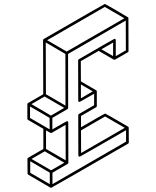

<svg xmlns="http://www.w3.org/2000/svg" viewBox="-20 -853 772 949"><path d="M232.9 75.2H231L230 74.7H229.5L119.6 10.3Q116.2 8.3 116.2 4.9L115.7 -68.4Q116.2 -71.3 119.1 -73.2L194.3 -116.7V-216.3L118.7 -260.3Q115.2 -262.2 115.2 -266.1V-338.9Q115.7 -342.3 118.7 -343.8L193.8 -387.2L192.9 -655.3Q193.4 -658.2 196.3 -660.2Q496.1 -833.5 498 -833.5Q500 -833.5 556.2 -800.8L612.3 -767.6L613.3 -767.1V-766.6H613.8L614.7 -764.2L615.2 -600.1Q615.2 -596.7 611.8 -594.7Q547.4 -557.1 545.9 -557.1Q544.9 -557.1 544.4 -557.6H543.5Q543.5 -558.1 543 -558.1H542.5L467.8 -601.6L379.4 -550.8L379.9 -450.7L456.1 -406.2H456.5L457.5 -404.3L458 -403.8V-402.8Q458.5 -402.8 458.5 -402.3V-329.1Q458.5 -325.2 455.6 -323.2L380.4 -279.8V-224.1Q497.6 -292 499.5 -292Q501.5 -292 612.8 -227.1L613.8 -226.1L614.7 -225.6V-225.1H615.2L616.2 -222.7L616.7 -148.9Q616.2 -145 613.3 -143.1Q235.4 75.2 232.9 75.2ZM380.9 -96.7 596.7 -221.2 499.5 -277.3 380.4 -208.5ZM379.9 -367.2 438.5 -401.4 379.9 -435.5ZM539.1 -575.7V-642.6L481 -609.4ZM309.6 -598.1 594.7 -762.7 498 -818.8 212.9 -654.3ZM303.7 -331.1 303.2 -586.4 206.1 -643.1 207 -387.2ZM231.9 -281.7 297.4 -319.8 200.2 -376 135.3 -338.4ZM304.7 -60.5 304.2 -235.8 235.4 -196.3Q233.9 -195.3 231.9 -195.3L230.5 -195.8L207.5 -208.5V-116.7ZM225.6 -213.4 225.1 -270.5 128.4 -326.7V-270ZM226.1 57.1V0.5L129.4 -56.2V1ZM232.4 -11.2 297.9 -48.8 201.2 -105 135.7 -67.4ZM239.3 57.1 603 -152.8V-209.5Q376 -78.6 374 -78.6Q368.2 -78.6 367.2 -85L366.7 -283.7Q367.2 -287.6 370.1 -289.6L445.3 -333V-389.6Q375 -349.1 373.5 -349.1Q366.7 -349.1 366.7 -356L366.2 -554.7Q366.2 -558.1 369.6 -560.1Q543.5 -661.1 545.4 -661.1Q552.2 -661.1 552.2 -654.3V-575.7L602.1 -604L601.6 -751.5L316.4 -586.4L316.9 -319.8Q316.9 -315.9 314 -314L238.8 -270.5V-213.4Q308.6 -253.9 310.5 -253.9Q317.4 -253.9 317.4 -247.6L317.9 -48.8Q317.9 -44.9 314.5 -43L239.3 0.5Z"/></svg>

Font: 3D Isometric
Style: Regular
Weight: 400
Designer: GGBotNet
Version: 1.10